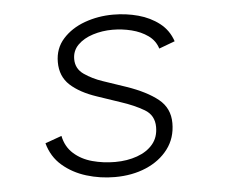

<svg xmlns="http://www.w3.org/2000/svg" viewBox="-43 -554 718 614"><g transform="rotate(-5 316.0 -247.0)"><path d="M302 12Q255 12 211 -1.5Q167 -15 134.5 -43Q102 -71 90 -115L143 -134Q150 -99 174.5 -77Q199 -55 234 -45.5Q269 -36 307 -36Q346 -36 378 -47.5Q410 -59 428.5 -81Q447 -103 447 -136Q447 -174 415.5 -192.5Q384 -211 341 -225L267 -250Q213 -268 182.5 -296Q152 -324 152 -370Q152 -414 179.5 -444.5Q207 -475 250 -490.5Q293 -506 341 -506Q383 -506 421.5 -495.5Q460 -485 489 -462.5Q518 -440 530 -404L479 -385Q471 -411 448.5 -427Q426 -443 396 -450.5Q366 -458 335 -458Q302 -458 272 -448.5Q242 -439 223.5 -420.5Q205 -402 205 -375Q205 -344 231 -326Q257 -308 290 -297L364 -272Q428 -250 464 -221Q500 -192 500 -144Q500 -96 473.5 -61Q447 -26 402.5 -7Q358 12 302 12Z"/></g></svg>

Font: Atkinson Hyperlegible Mono ExtraLight
Style: Italic
Weight: 200
Italic angle: -12°
Monospace: yes
Designer: Elliott Scott, Megan Eiswerth, Linus Boman, Theodore Petrosky, Letters from Sweden
Foundry: Applied Design Works, Letters from Sweden
Version: Version 2.001